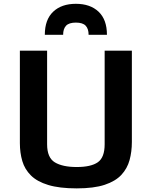

<svg xmlns="http://www.w3.org/2000/svg" viewBox="-20 -991 809 1023"><path d="M388.7 12.7Q296.4 12.7 237.1 -5.4Q177.7 -23.4 144.8 -56.2Q111.8 -88.9 98.9 -132.8Q85.9 -176.8 85.9 -228.5V-721.2H231V-222.2Q231 -150.9 272.2 -126Q313.5 -101.1 388.7 -101.1Q464.8 -101.1 501.2 -126.5Q537.6 -151.9 537.6 -222.2V-721.2H682.6V-234.4Q682.6 -183.1 670.4 -138.2Q658.2 -93.3 626.7 -59.3Q595.2 -25.4 537.6 -6.3Q480 12.7 388.7 12.7ZM384.3 -970.7Q460.9 -970.7 505.4 -928.5Q549.8 -886.2 549.8 -805.7H452.1Q452.1 -837.4 436.5 -854Q420.9 -870.6 384.3 -870.6Q347.7 -870.6 332 -854Q316.4 -837.4 316.4 -805.7H218.8Q218.8 -886.2 263.2 -928.5Q307.6 -970.7 384.3 -970.7Z"/></svg>

Font: Monda
Style: Bold
Weight: 700
Designer: Vernon Adams
Foundry: Vernon Adams
Version: Version 2.100; ttfautohint (v1.8.3)